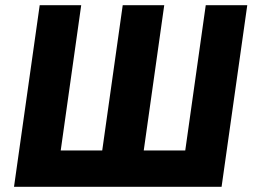

<svg xmlns="http://www.w3.org/2000/svg" viewBox="-20 -720 980 740"><path d="M34 0 133 -700H293L214 -140H374L453 -700H613L534 -140H694L773 -700H933L834 0Z"/></svg>

Font: Finlandica
Style: Italic
Weight: 400
Italic angle: -8°
Designer: Niklas Ekholm, Juho Hiilivirta, Jaakko Suomalainen
Foundry: Helsinki Type Studio
Version: Version 1.064